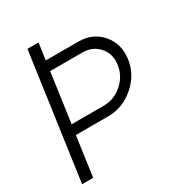

<svg xmlns="http://www.w3.org/2000/svg" viewBox="-175 -869 931 991"><g transform="rotate(-30 290.5 -373.0)"><path d="M378 -647Q464 -647 515.5 -586.5Q567 -526 555 -440Q543 -355 474.5 -295.5Q406 -236 320 -236H126L93 0H27L118 -647L132 -746H198L184 -647ZM327 -295Q389 -295 437.5 -338Q486 -381 494 -442Q503 -503 466 -545.5Q429 -588 368 -588H176L135 -295Z"/></g></svg>

Font: Oakes Grotesk Light
Style: Italic
Weight: 300
Italic angle: -8°
Designer: Samuel Oakes
Foundry: Samuel Oakes
Version: Version 1.000;PS 001.000;hotconv 1.0.88;makeotf.lib2.5.64775